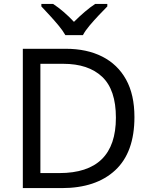

<svg xmlns="http://www.w3.org/2000/svg" viewBox="-20 -964 770 984"><path d="M669 -364Q669 -183 570.5 -91.5Q472 0 296 0H97V-714H317Q425 -714 504 -674Q583 -634 626 -556.5Q669 -479 669 -364ZM574 -361Q574 -504 503.5 -570.5Q433 -637 304 -637H187V-77H284Q574 -77 574 -361ZM315 -784Q302 -807 280 -833.5Q258 -860 234 -886Q210 -912 192 -931V-944H252Q278 -927 306 -903Q334 -879 359 -852Q386 -879 414 -903Q442 -927 468 -944H530V-931Q511 -912 486.5 -886Q462 -860 439.5 -833.5Q417 -807 405 -784Z"/></svg>

Font: Noto Sans Nushu
Style: Regular
Weight: 400
Designer: Lisa Huang
Foundry: Lisa Huang
Version: Version 1.003; ttfautohint (v1.8.4.7-5d5b)